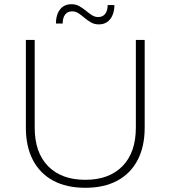

<svg xmlns="http://www.w3.org/2000/svg" viewBox="-20 -889 811 913"><path d="M145 -282Q145 -164 208.5 -99Q272 -34 386 -34Q499 -34 562.5 -99Q626 -164 626 -282V-699H668V-282Q668 -192 634.5 -128Q601 -64 538 -30Q475 4 386 4Q296 4 233 -30Q170 -64 136.5 -128Q103 -192 103 -282V-699H145ZM524 -865Q524 -839 515.5 -818Q507 -797 490.5 -785Q474 -773 450 -773Q429 -773 412.5 -782.5Q396 -792 382 -804Q368 -816 354 -825.5Q340 -835 323 -835Q301 -835 289.5 -819.5Q278 -804 278 -777H246Q246 -804 254.5 -825Q263 -846 279.5 -857.5Q296 -869 320 -869Q341 -869 357.5 -859.5Q374 -850 388 -838.5Q402 -827 416 -817.5Q430 -808 447 -808Q469 -808 480.5 -823.5Q492 -839 492 -865Z"/></svg>

Font: Alexandria ExtraLight
Style: Regular
Weight: 250
Designer: Mohamed Gaber
Foundry: Kief Type Foundry
Version: Version 5.100